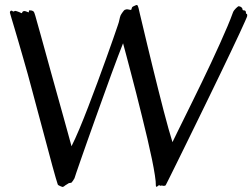

<svg xmlns="http://www.w3.org/2000/svg" viewBox="-20 -721 992 755"><path d="M952.1 -658.2Q952.1 -656.2 943.8 -637.7Q935.5 -619.1 921.4 -588.6Q907.2 -558.1 887.9 -517.6Q868.7 -477.1 846.7 -431.6Q824.7 -386.2 801.3 -337.9Q777.8 -289.6 755.1 -243.2Q732.4 -196.8 711.7 -154.5Q690.9 -112.3 674.6 -79.1Q658.2 -45.9 647.2 -23.7Q636.2 -1.5 632.8 4.9Q631.3 8.8 628.7 9.3Q626 9.8 622.1 9.8Q619.1 9.8 617.9 8.5Q616.7 7.3 615.2 8.8Q611.8 10.7 608.6 8.5Q605.5 6.3 604 7.8Q598.6 12.7 595.7 13.4Q592.8 14.2 592.8 7.8Q593.3 -4.4 589.1 -31.5Q585 -58.6 577.4 -95.5Q569.8 -132.3 559.6 -175.8Q549.3 -219.2 538.1 -264.6Q526.9 -310.1 515.6 -354.5Q504.4 -398.9 494.1 -437.3Q483.9 -475.6 476.1 -505.4Q468.3 -535.2 463.9 -550.8Q456.5 -532.2 444.3 -500.2Q432.1 -468.3 417.5 -428.2Q402.8 -388.2 386.7 -343Q370.6 -297.9 354.5 -253.4Q338.4 -209 324 -167.7Q309.6 -126.5 298.3 -94.5Q287.1 -62.5 280.3 -42.5Q273.4 -22.5 272.9 -20Q272 -18.6 270.5 -16.1Q269 -13.7 267.1 -10.5Q265.1 -7.3 261.2 -2.9Q257.8 -2 255.6 -1.5Q253.4 -1 251 -1Q247.6 1 245.1 2.7Q242.7 4.4 240.7 5.4Q238.8 6.8 236.8 7.8Q234.4 10.3 231.9 11.7Q229.5 13.2 227.1 14.2Q226.1 14.2 222.9 13.2Q219.7 12.2 216.6 10.7Q213.4 9.3 210.4 7.6Q207.5 5.9 207 3.9Q204.6 -2.9 199.2 -21.5Q193.8 -40 186.3 -67.4Q178.7 -94.7 169.7 -129.4Q160.6 -164.1 150.1 -202.6Q139.6 -241.2 128.7 -282.2Q117.7 -323.2 106.9 -363.8Q98.6 -395.5 89.4 -428.7Q80.1 -461.9 70.8 -494.1Q61.5 -526.4 53 -555.7Q44.4 -585 37.4 -608.6Q30.3 -632.3 25.4 -648.7Q20.5 -665 19 -670.9Q18.1 -675.3 21.7 -678Q25.4 -680.7 29.8 -676.8Q33.2 -674.3 35.4 -676.3Q37.6 -678.2 40 -678.2Q41.5 -678.2 44.7 -677.2Q47.9 -676.3 51.3 -675Q54.7 -673.8 57.9 -672.4Q61 -670.9 63 -669.9Q64.9 -668.9 65.7 -669.4Q66.4 -669.9 67.1 -671.4Q67.9 -672.9 68.6 -674.3Q69.3 -675.8 71.8 -676.8Q77.1 -678.7 82 -676.3Q86.9 -673.8 90.8 -672.9Q93.8 -672.4 93.8 -673.6Q93.8 -674.8 93.5 -676.5Q93.3 -678.2 94 -679.4Q94.7 -680.7 99.1 -680.2Q106 -680.2 110.6 -677Q115.2 -673.8 119.1 -658.2Q120.1 -654.3 125.7 -634.5Q131.3 -614.7 139.9 -584Q148.4 -553.2 159.2 -514.2Q169.9 -475.1 181.6 -432.9Q193.4 -390.6 205.3 -347.9Q217.3 -305.2 228 -266.6Q238.8 -228 247.3 -196.8Q255.9 -165.5 261.2 -146Q274.9 -172.9 292 -213.6Q309.1 -254.4 327.1 -301.3Q345.2 -348.1 363.3 -397.2Q381.3 -446.3 397.2 -490.2Q413.1 -534.2 425.3 -569.3Q437.5 -604.5 443.8 -623Q447.8 -634.3 449.5 -643.3Q451.2 -652.3 454.1 -660.2Q457 -666 462.4 -673.3Q467.8 -680.7 470.2 -682.1Q477.1 -685.1 481.7 -684.3Q486.3 -683.6 493.2 -682.1Q495.6 -681.6 496.3 -683.1Q497.1 -684.6 497.6 -686.8Q498 -689 499 -691.4Q500 -693.8 503.9 -695.8Q516.1 -702.1 519 -701.2Q522 -700.2 524.9 -689Q525.4 -686.5 530 -666.7Q534.7 -647 542.2 -615.7Q549.8 -584.5 559.3 -543.9Q568.8 -503.4 579.8 -459.5Q590.8 -415.5 601.8 -370.8Q612.8 -326.2 623.3 -286.4Q633.8 -246.6 642.8 -214.1Q651.9 -181.6 658.2 -162.1Q664.6 -175.8 676.5 -199.7Q688.5 -223.6 703.6 -254.6Q718.8 -285.6 736.8 -322Q754.9 -358.4 773.4 -397Q792 -435.5 810.3 -474.4Q828.6 -513.2 844.7 -549.3Q860.8 -585.4 874.3 -616.9Q887.7 -648.4 896 -671.9Q897.5 -676.3 900.9 -680.7Q904.3 -685.1 908 -688.7Q911.6 -692.4 914.8 -694.6Q918 -696.8 918.9 -696.8Q922.9 -695.8 926.3 -694.3Q929.7 -692.9 931.2 -689.9Q933.1 -688 933.3 -686.3Q933.6 -684.6 933.8 -683.1Q934.1 -681.6 935.1 -680.9Q936 -680.2 939 -680.2Q943.8 -680.2 945.3 -677.7Q946.8 -675.3 947 -672.9Q947.3 -670.4 947.3 -668.2Q947.3 -666 949.2 -667Q951.7 -667 951.9 -663.3Q952.1 -659.7 952.1 -658.2Z"/></svg>

Font: Oregano
Style: Regular
Weight: 400
Version: Version 1.000